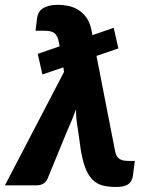

<svg xmlns="http://www.w3.org/2000/svg" viewBox="-65 -754 605 781"><path d="M88.5 -535 177.5 -565.5 175 -579Q172.5 -593.5 168.2 -603.2Q164 -613 156.8 -618.8Q149.5 -624.5 138.8 -626.8Q128 -629 112.5 -629H79.5L86 -681.5Q87.5 -692.5 92.5 -702Q97.5 -711.5 107.8 -718.8Q118 -726 133.8 -730.2Q149.5 -734.5 172.5 -734.5Q191 -734.5 212 -730.2Q233 -726 252 -714.8Q271 -703.5 285.8 -683.5Q300.5 -663.5 307 -632L311 -611L397.5 -641L416.5 -557L327.5 -526.5L402 -145Q404 -133.5 407.2 -125Q410.5 -116.5 416.5 -111Q422.5 -105.5 432 -102.5Q441.5 -99.5 455 -99.5H483.5L476 -42Q474 -27 468.2 -17.5Q462.5 -8 453.5 -2.8Q444.5 2.5 432.8 4.5Q421 6.5 407 6.5Q377.5 6.5 354.5 1Q331.5 -4.5 313.8 -20.8Q296 -37 283.8 -66.8Q271.5 -96.5 263.5 -145L251.5 -230.5Q247 -255 245.5 -274Q244 -293 244.5 -310Q237 -289 227.5 -265.8Q218 -242.5 206 -216L128 -26Q123 -15 112 -7.5Q101 0 81 0H-45L195.5 -461.5L192.5 -480L107.5 -451Z"/></svg>

Font: Lato Black
Style: Italic
Weight: 900
Italic angle: -7°
Designer: Lukasz Dziedzic
Foundry: tyPoland Lukasz Dziedzic
Version: Version 2.007; 2014-02-27